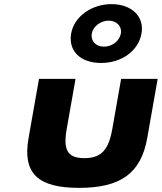

<svg xmlns="http://www.w3.org/2000/svg" viewBox="-20 -895 784 930"><path d="M345.9 -513H168.9L118.3 -226C88 -54 164.7 15 363.2 15C561.7 15 662.8 -54 693.1 -226L743.7 -513H566.7L523.7 -269C505.9 -168 469.5 -129 388.6 -129C307.7 -129 285.1 -168 302.9 -269ZM424.7 -733C430.7 -767 468 -795 506 -795C545.3 -795 571.5 -767 565.5 -733C559.3 -698 524.2 -669 483.8 -669C442.3 -669 418.5 -698 424.7 -733ZM324.7 -733C309.9 -649 368.3 -590 469.9 -590C569.4 -590 650.7 -649 665.5 -733C680.1 -816 616.5 -875 520.2 -875C424.9 -875 339.4 -816 324.7 -733Z"/></svg>

Font: Hussar Wysoki
Style: Obl
Weight: 700
Foundry: Cannot Into Space Fonts
Version: Version 0.92